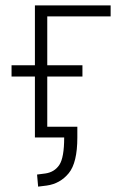

<svg xmlns="http://www.w3.org/2000/svg" viewBox="-20 -512 462 715"><path d="M122 183 118 138 149 134Q183 129 201 102Q219 75 219 0H110V-227H23V-269H110V-492H392V-451H156V-269H287V-227H156V-40H268V0Q268 94 236 133Q204 172 154 179Z"/></svg>

Font: Nunito Sans 7pt Condensed ExtraLight
Style: Regular
Weight: 250
Width: 3
Designer: Vernon Adams
Foundry: Vernon Adams
Version: Version 3.101;gftools[0.9.27]